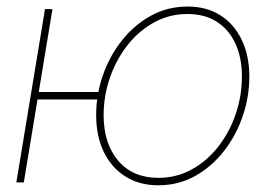

<svg xmlns="http://www.w3.org/2000/svg" viewBox="-20 -550 806 579"><path d="M29.3 0 115.7 -522.5H138.2L51.8 0ZM85.4 -250 88.9 -272.5H289.1L285.6 -250ZM457.5 8.8Q399.9 8.8 357.7 -18.1Q315.4 -44.9 292.7 -92.5Q270 -140.1 270 -202.6Q270 -264.2 290 -322.3Q310.1 -380.4 347.2 -427.5Q384.3 -474.6 434.8 -502.4Q485.4 -530.3 545.9 -530.3Q603 -530.3 644.8 -503.7Q686.5 -477.1 709.2 -429.4Q731.9 -381.8 731.9 -319.3Q731.9 -258.3 711.9 -199.7Q691.9 -141.1 655 -94Q618.2 -46.9 567.9 -19Q517.6 8.8 457.5 8.8ZM457.5 -13.7Q513.2 -13.7 559.3 -39.6Q605.5 -65.4 639.2 -109.1Q672.9 -152.8 691.2 -207.3Q709.5 -261.7 709.5 -319.3Q709.5 -376.5 689.9 -418.7Q670.4 -460.9 633.8 -484.4Q597.2 -507.8 545.4 -507.8Q490.7 -507.8 444.3 -482.2Q397.9 -456.5 364 -413.1Q330.1 -369.6 311.3 -315.2Q292.5 -260.7 292.5 -202.6Q292.5 -117.2 336.4 -65.4Q380.4 -13.7 457.5 -13.7Z"/></svg>

Font: Inter 28pt Thin
Style: Italic
Weight: 250
Italic angle: -9.3988°
Designer: Rasmus Andersson
Foundry: rsms
Version: Version 4.001;git-66647c0bb